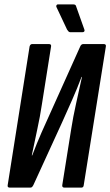

<svg xmlns="http://www.w3.org/2000/svg" viewBox="-20 -856 503 876"><path d="M25 0Q13 0 15 -11L115 -644Q118 -655 127 -655H203Q215 -655 213 -644L171 -379Q163 -325 150 -265.5Q137 -206 125 -147H127Q147 -200 170 -252.5Q193 -305 217 -357L346 -644Q348 -649 351.5 -652Q355 -655 360 -655H453Q465 -655 463 -644L362 -11Q361 0 351 0H274Q263 0 264 -11L305 -268Q313 -320 327 -383Q341 -446 354 -505H352Q332 -452 309 -400Q286 -348 263 -297L132 -11Q130 -7 127 -3.5Q124 0 118 0ZM301 -709Q296 -709 292.5 -712.5Q289 -716 286 -721L237 -825Q236 -829 238 -832.5Q240 -836 244 -836H314Q320 -836 323.5 -833.5Q327 -831 328 -825L365 -721Q367 -716 364.5 -712.5Q362 -709 356 -709Z"/></svg>

Font: Sofia Sans Extra Condensed
Style: Bold Italic
Weight: 700
Italic angle: -9°
Designer: Botio Nikoltchev, Ani Petrova
Foundry: lettersoup
Version: Version 4.101